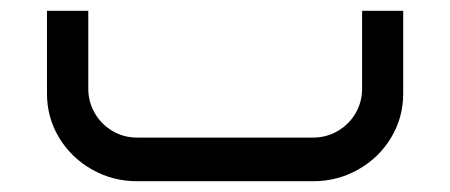

<svg xmlns="http://www.w3.org/2000/svg" viewBox="-20 -336 835 356"><path d="M560.7 0Q606.1 0 644.6 -21.9Q683.1 -43.8 705.3 -81Q727.6 -118.1 727.6 -162.6V-316H651.4V-171.6Q651.4 -146.9 639.3 -126.1Q627.1 -105.2 606.2 -93.1Q585.2 -80.9 560.7 -80.9H234.2Q209.2 -80.9 188.6 -93.1Q168 -105.2 155.8 -126.1Q143.7 -146.9 143.7 -171.6V-316H67.1V-162.6Q67.1 -118.1 89.4 -81Q111.8 -43.8 150.3 -21.9Q188.8 0 234.2 0Z"/></svg>

Font: Arad-VF Thin Dots1
Style: Regular
Weight: 100
Designer: Mohammad Darvishi
Version: Version 1.000;August 30, 2024;FontCreator 15.0.0.2992 64-bit